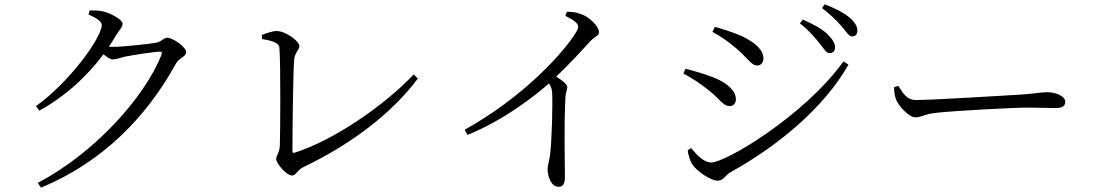

<svg xmlns="http://www.w3.org/2000/svg" viewBox="-20 -819 5040 885"><path d="M388 -752C423 -737 449 -721 449 -704C449 -646 302 -442 146 -330L161 -309C278 -373 378 -463 457 -569C473 -555 489 -545 500 -545C514 -545 535 -553 556 -558C592 -565 694 -581 716 -581C725 -581 729 -578 724 -566C646 -368 411 -110 154 24L169 46C451 -71 654 -277 791 -526C805 -552 838 -558 838 -578C838 -604 775 -645 751 -645C734 -645 727 -628 700 -622C672 -617 549 -603 501 -603C495 -603 489 -603 482 -604C494 -621 505 -640 516 -658C531 -683 545 -693 545 -710C545 -728 492 -758 453 -767C431 -771 411 -771 393 -771Z M1188 -639C1257 -628 1267 -614 1268 -597C1274 -522 1272 -212 1270 -151C1269 -114 1253 -101 1253 -87C1253 -65 1301 -10 1325 -10C1346 -10 1348 -34 1379 -49C1592 -151 1783 -292 1906 -457L1887 -476C1751 -332 1519 -173 1338 -115C1330 -113 1328 -116 1328 -124C1328 -216 1331 -490 1336 -545C1339 -577 1360 -589 1360 -606C1360 -630 1296 -676 1255 -676C1237 -676 1211 -667 1187 -658Z M2586 -746C2628 -725 2645 -711 2645 -695C2645 -687 2637 -670 2618 -644C2548 -545 2375 -362 2122 -221L2135 -197C2310 -269 2447 -379 2510 -434C2521 -420 2524 -408 2525 -390C2528 -345 2524 -178 2516 -110C2512 -77 2504 -57 2504 -39C2504 -6 2521 42 2554 42C2575 42 2584 30 2584 -7C2584 -67 2579 -220 2586 -365C2586 -390 2595 -404 2595 -417C2595 -431 2572 -448 2544 -466C2610 -529 2659 -583 2696 -624C2723 -654 2741 -652 2741 -671C2741 -697 2697 -741 2658 -754C2637 -763 2616 -764 2593 -765Z M3804 -574C3818 -574 3829 -583 3829 -600C3829 -619 3819 -636 3795 -661C3771 -684 3731 -707 3680 -729L3667 -711C3709 -679 3736 -646 3758 -619C3778 -594 3788 -574 3804 -574ZM3908 -651C3923 -651 3932 -661 3932 -677C3932 -698 3921 -716 3896 -738C3871 -759 3832 -780 3781 -799L3769 -782C3813 -748 3837 -723 3859 -698C3881 -673 3892 -651 3908 -651ZM3369 -600C3422 -557 3442 -517 3470 -517C3488 -517 3499 -532 3499 -550C3499 -585 3469 -618 3401 -652C3358 -670 3313 -685 3275 -695L3264 -672C3293 -657 3335 -629 3369 -600ZM3258 -70C3224 -70 3193 -104 3166 -136L3150 -127C3151 -112 3160 -76 3172 -60C3194 -28 3257 14 3288 14C3314 14 3325 -12 3345 -24C3566 -146 3777 -321 3891 -521L3868 -536C3688 -286 3326 -70 3258 -70ZM3244 -405C3296 -366 3312 -330 3343 -330C3362 -330 3372 -345 3372 -361C3372 -399 3335 -435 3274 -460C3228 -478 3191 -489 3140 -502L3130 -480C3172 -458 3206 -435 3244 -405Z M4101 -417C4102 -397 4103 -380 4110 -361C4124 -327 4171 -278 4199 -278C4228 -278 4239 -293 4296 -299C4371 -308 4652 -323 4715 -323C4776 -323 4811 -321 4846 -321C4880 -321 4890 -332 4890 -350C4890 -377 4845 -394 4807 -394C4781 -394 4753 -388 4686 -383C4640 -381 4290 -358 4201 -358C4159 -358 4143 -389 4121 -423Z"/></svg>

Font: Source Han Serif
Style: Regular
Weight: 400
Designer: Ryoko NISHIZUKA 西塚涼子 (kana & ideographs); Frank Grießhammer (Latin, Greek & Cyrillic); Wenlong ZHANG 张文龙 (bopomofo); San
Foundry: Adobe Systems Incorporated
Version: Version 1.001;PS 1.001;hotconv 16.6.54;makeotf.lib2.5.65590